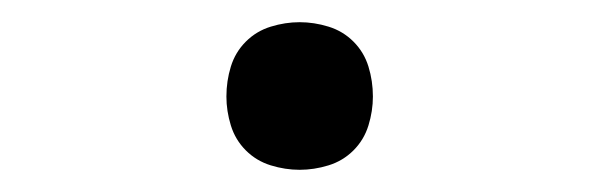

<svg xmlns="http://www.w3.org/2000/svg" viewBox="-20 -145 540 173"><path d="M250 8Q237 8 224 4Q211 0 201.5 -9.5Q192 -19 188 -32Q184 -45 184 -58Q184 -72 188 -85Q192 -98 201.5 -107.5Q211 -117 224 -121Q237 -125 250 -125Q263 -125 276 -121Q289 -117 298.5 -107.5Q308 -98 312 -85Q316 -72 316 -58Q316 -45 312 -32Q308 -19 298.5 -9.5Q289 0 276 4Q263 8 250 8Z"/></svg>

Font: Iosevka Term Light
Style: Regular
Weight: 300
Monospace: yes
Designer: Belleve Invis
Foundry: Belleve Invis
Version: Version 9.0.1; ttfautohint (v1.8.3)